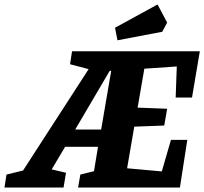

<svg xmlns="http://www.w3.org/2000/svg" viewBox="-133 -838 913 858"><path d="M725 -402H652L657 -541L512 -531L482 -357L614 -352L601 -277L467 -272L435 -86L590 -72L631 -213H704L671 0H216L226 -58L287 -73L305 -182H158L98 -81L162 -66L151 0H-113L-104 -58L-30 -76L263 -529L180 -551L189 -609H760ZM319 -259 364 -522 357 -521 203 -259ZM392 -658 381 -714 571 -818 614 -737 592 -696Z"/></svg>

Font: Grenze
Style: Bold Italic
Weight: 700
Italic angle: -10°
Designer: Renata Polastri
Foundry: Omnibus-Type
Version: Version 1.002; ttfautohint (v1.8)